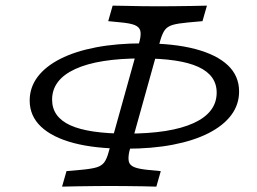

<svg xmlns="http://www.w3.org/2000/svg" viewBox="-20 -635 933 698"><path d="M438.7 -94.4Q326.6 -94.4 248.4 -114.9Q170.2 -135.5 129 -174.6Q87.9 -213.7 87.9 -269.4Q87.9 -316.9 116.5 -355.2Q145.2 -393.5 199.2 -421Q253.2 -448.4 329 -462.9Q404.8 -477.4 499.2 -477.4Q611.3 -477.4 689.5 -456.9Q767.7 -436.3 808.5 -397.6Q849.2 -358.9 849.2 -302.4Q849.2 -254.8 820.6 -216.5Q791.9 -178.2 737.9 -150.8Q683.9 -123.4 608.5 -108.9Q533.1 -94.4 438.7 -94.4ZM441.1 -149.2Q600 -149.2 683.9 -187.5Q767.7 -225.8 767.7 -298.4Q767.7 -361.3 700.8 -391.9Q633.9 -422.6 495.2 -422.6Q337.1 -422.6 253.2 -383.9Q169.4 -345.2 169.4 -272.6Q169.4 -209.7 235.9 -179.4Q302.4 -149.2 441.1 -149.2ZM377.4 41.1Q352.4 41.1 322.2 41.5Q291.9 41.9 261.7 42.3Q231.5 42.7 205.6 43.5L221.8 -12.9L275.8 -17.7Q312.1 -21 331 -26.6Q350 -32.3 359.3 -45.2Q368.5 -58.1 375 -82.3L487.9 -487.1Q493.5 -510.5 489.9 -523.8Q486.3 -537.1 469.4 -544Q452.4 -550.8 415.3 -554L373.4 -558.1L389.5 -614.5Q407.3 -614.5 436.3 -613.7Q465.3 -612.9 498.4 -612.5Q531.5 -612.1 559.7 -612.1H560.5Q586.3 -612.1 616.1 -612.5Q646 -612.9 676.6 -613.3Q707.3 -613.7 732.3 -614.5L716.1 -558.1L662.1 -553.2Q626.6 -550 607.7 -544.4Q588.7 -538.7 579.4 -526.2Q570.2 -513.7 562.9 -488.7L450 -83.9Q445.2 -61.3 448.4 -47.6Q451.6 -33.9 469 -27Q486.3 -20.2 522.6 -16.9L564.5 -12.9L548.4 43.5Q530.6 42.7 501.6 42.3Q472.6 41.9 439.9 41.5Q407.3 41.1 378.2 41.1H377.4Z"/></svg>

Font: Playfair 5pt SemiExpanded Light
Style: Italic
Weight: 300
Width: 6
Italic angle: -15.6°
Designer: Claus Eggers Sørensen
Foundry: Claus Eggers Sørensen
Version: Version 2.203